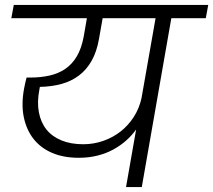

<svg xmlns="http://www.w3.org/2000/svg" viewBox="-20 -760 866 780"><path d="M318 -174Q360 -174 399 -187.5Q438 -201 469.5 -225.5Q501 -250 523.5 -285Q546 -320 555 -362L612 -686H397L382 -601Q373 -550 352.5 -513.5Q332 -477 301 -453.5Q270 -430 230 -419Q190 -408 142 -407Q140 -399 140 -396Q130 -345 138 -303.5Q146 -262 169 -233.5Q192 -205 230 -189.5Q268 -174 318 -174ZM36 -740H826L816 -686H676L556 0H492L533 -234Q516 -210 493 -189.5Q470 -169 441 -153Q412 -137 376.5 -128Q341 -119 300 -119Q238 -119 191.5 -139Q145 -159 116 -196Q87 -233 76.5 -285Q66 -337 78 -401Q80 -412 82.5 -423Q85 -434 88 -445H104Q145 -445 181 -453Q217 -461 245 -480Q273 -499 292 -531Q311 -563 320 -611L333 -686H26Z"/></svg>

Font: SVN-Poppins Light
Style: Italic
Weight: 300
Italic angle: -10°
Designer: Ninad Kale (Devanagari), Jonny Pinhorn (Latin)
Foundry: Indian Type Foundry
Version: Version 3.002 2017; ttfautohint (v1.8.3)